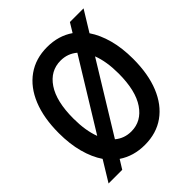

<svg xmlns="http://www.w3.org/2000/svg" viewBox="-202 -852 1004 1004"><g transform="rotate(-45 300.0 -350.0)"><path d="M23 20 92 -93Q60 -140 42.5 -205Q25 -270 25 -350Q25 -462 58 -543Q91 -624 153 -668Q215 -712 300 -712Q384 -712 446 -669L477 -720H578L508 -606Q540 -559 557.5 -494.5Q575 -430 575 -350Q575 -238 542 -157Q509 -76 447.5 -32Q386 12 300 12Q217 12 155 -30L124 20ZM133 -350Q133 -261 157 -198L391 -579Q352 -612 300 -612Q224 -612 178.5 -544.5Q133 -477 133 -350ZM300 -88Q375 -88 421 -155.5Q467 -223 467 -350Q467 -438 443 -500L210 -120Q248 -88 300 -88Z"/></g></svg>

Font: DM Mono Medium
Style: Regular
Weight: 500
Designer: Colophon Foundry
Foundry: Colophon Foundry
Version: Version 1.000; ttfautohint (v1.8.2.53-6de2)